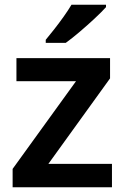

<svg xmlns="http://www.w3.org/2000/svg" viewBox="-20 -786 524 806"><path d="M450 0H33V-77L299 -445H49V-542H442V-457L183 -98H450ZM425 -756Q408 -737 377.5 -708.5Q347 -680 314 -652Q281 -624 256 -606H172V-619Q187 -637 207.5 -663Q228 -689 247.5 -716.5Q267 -744 280 -766H425Z"/></svg>

Font: Noto Sans Canadian Aboriginal SemiBold
Style: Regular
Weight: 600
Designer: Monotype Design Team, Typotheque's Kevin King
Foundry: Monotype Imaging Inc.
Version: Version 2.004; ttfautohint (v1.8.4.7-5d5b)